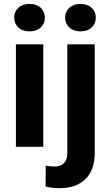

<svg xmlns="http://www.w3.org/2000/svg" viewBox="-20 -757 565 990"><path d="M53.2 -666Q53.2 -696.8 74.7 -716.8Q96.2 -736.8 132.3 -736.8Q168.5 -736.8 189.9 -716.8Q211.4 -696.8 211.4 -666Q211.4 -635.3 189.9 -615.2Q168.5 -595.2 132.3 -595.2Q96.2 -595.2 74.7 -615.2Q53.2 -635.3 53.2 -666ZM203.1 -528.3V0H62V-528.3ZM315.9 -666Q315.9 -696.8 337.6 -716.8Q359.4 -736.8 395 -736.8Q431.2 -736.8 452.6 -716.8Q474.1 -696.8 474.1 -666Q474.1 -635.3 452.6 -615.2Q431.2 -595.2 395 -595.2Q359.4 -595.2 337.6 -615.2Q315.9 -635.3 315.9 -666ZM327.1 -528.3H468.3V31.7Q468.3 120.1 420.4 166.7Q372.6 213.4 286.6 213.4Q250 213.4 215.3 205.1L215.8 97.2Q238.8 101.6 260.7 101.6Q327.1 101.6 327.1 31.7Z"/></svg>

Font: Vazirmatn UI FD
Style: Bold
Weight: 700
Designer: Saber Rastikerdar
Foundry: Saber Rastikerdar
Version: Version 33.003